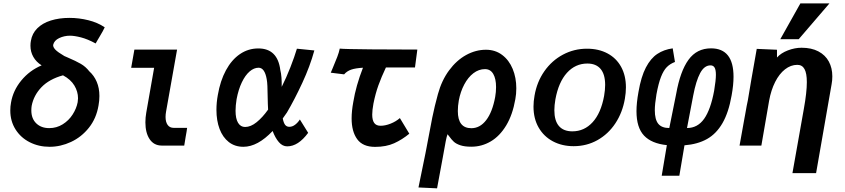

<svg xmlns="http://www.w3.org/2000/svg" viewBox="-20 -834 4840 1100"><path d="M39 -201Q39 -225 43 -245.5Q54.5 -315 102 -372.8Q149.5 -430.5 218.5 -459.5Q187.5 -479 171 -508Q154.5 -537 154.5 -572Q154.5 -588 157 -600Q164 -642.5 193.8 -672Q223.5 -701.5 271.2 -716.5Q319 -731.5 378.5 -731.5Q432.5 -731.5 486 -718.2Q539.5 -705 580 -677.5Q571 -657.5 549.5 -622Q545 -614.5 539.5 -605.2Q534 -596 528 -585Q482 -610 444 -619.8Q406 -629.5 381 -629.5Q348 -629.5 319 -615.8Q290 -602 284.5 -576.5Q283.5 -564 297.2 -549.5Q311 -535 348.5 -513L368 -504.5Q415 -484.5 443 -468.2Q471 -452 491.5 -425.5Q519 -401 534.2 -365.2Q549.5 -329.5 549.5 -284Q549.5 -257 544.5 -230Q532 -155.5 489.2 -102Q446.5 -48.5 386.8 -20.8Q327 7 264 7Q202 7 150.5 -19Q99 -45 69 -92.5Q39 -140 39 -201ZM425 -248.5Q427 -263.5 427 -271Q427 -309 406.2 -343.8Q385.5 -378.5 341 -402.5Q261.5 -380.5 217.2 -334Q173 -287.5 161.5 -228Q159.5 -216 159.5 -201.5Q159.5 -154.5 187.8 -127.2Q216 -100 262 -100Q304.5 -100 339.2 -121.8Q374 -143.5 396 -177.8Q418 -212 425 -248.5Z M813 -133Q813 -161 818 -189L863 -445.5H731.5L750 -550H994.5L931.5 -195Q928.5 -178.5 928.5 -164Q928.5 -135 940.5 -118.2Q952.5 -101.5 975 -101.5H1052Q1050.5 -86.5 1043.5 -49Q1042 -39 1039.8 -26Q1037.5 -13 1035.5 0H905.5Q861.5 -0.5 837.2 -36.8Q813 -73 813 -133Z M1220 -204.5Q1220 -247 1228 -290Q1242 -371.5 1274.5 -431.5Q1307 -491.5 1354.5 -524Q1402 -556.5 1460 -556.5Q1570.5 -556.5 1586 -432.5Q1595 -397.5 1594 -336.5Q1620 -388 1643.8 -448.8Q1667.5 -509.5 1681 -555L1781 -545Q1756 -454 1711.8 -358.8Q1667.5 -263.5 1624 -189.5L1600 -155.5Q1604.5 -131 1613.2 -119.2Q1622 -107.5 1637.5 -107.5Q1655.5 -107.5 1671.2 -119.8Q1687 -132 1698 -149.5L1745.5 -73Q1688.5 4.5 1625.5 4.5Q1598.5 4.5 1577.8 -19.5Q1557 -43.5 1542 -83.5Q1456 7 1374.5 7Q1325.5 7 1290.8 -20.2Q1256 -47.5 1238 -95.2Q1220 -143 1220 -204.5ZM1329.5 -199.5Q1329.5 -154 1344 -130.2Q1358.5 -106.5 1384 -106.5Q1416.5 -106.5 1450.2 -133.8Q1484 -161 1516 -206Q1514.5 -223.5 1514.5 -238.5L1513.5 -279Q1513 -317.5 1512 -341Q1511 -364.5 1508 -380.5Q1496.5 -446 1461.5 -446Q1435 -446 1410 -424.5Q1385 -403 1365.5 -362.2Q1346 -321.5 1335.5 -266Q1329.5 -228.5 1329.5 -199.5Z M1887 -446Q1902.5 -482.5 1912.2 -508Q1922 -533.5 1926.5 -555.5Q1953.5 -552.5 2107.5 -551.2Q2261.5 -550 2371 -550L2357.5 -447.5H2191Q2165 -392.5 2148 -345.2Q2131 -298 2119.5 -240.5Q2112.5 -202.5 2112.5 -177.5Q2112.5 -145.5 2124 -129.5Q2135.5 -113.5 2160.5 -113.5Q2187 -113.5 2217.5 -125.5Q2248 -137.5 2271 -157.5L2325 -68Q2284 -34 2238 -13.2Q2192 7.5 2129 7.5Q2058.5 7.5 2026.5 -36.5Q1994.5 -80.5 1994.5 -155.5Q1994.5 -198 2004 -249.5Q2019 -342 2059.5 -446Q2016 -443.5 1991.8 -435Q1967.5 -426.5 1951.5 -408L1875 -417.5Z M2377.5 240 2417.5 44.5Q2420.5 29.5 2423.5 13.5Q2426.5 -2.5 2429.5 -18.5Q2443 -93.5 2456.5 -160Q2470 -226.5 2489 -295Q2510.5 -373.5 2553 -431Q2595.5 -488.5 2650.5 -518.8Q2705.5 -549 2764 -549Q2817.5 -549 2857 -519.2Q2896.5 -489.5 2917.2 -439.2Q2938 -389 2938 -328.5Q2938 -295 2932.5 -266Q2917 -176.5 2880 -115.2Q2843 -54 2791.5 -23.8Q2740 6.5 2680.5 6.5Q2641.5 6.5 2617.2 -1.8Q2593 -10 2580 -22Q2567 -34 2553 -53.5L2544 -65Q2539 -52 2533.8 -25.5Q2528.5 1 2517 67Q2495 190 2484 245ZM2817 -278.5Q2822 -307 2822 -335Q2822 -382.5 2806 -410.2Q2790 -438 2758.5 -438Q2723 -438 2692.2 -414.5Q2661.5 -391 2639.8 -350Q2618 -309 2608.5 -258Q2603 -227 2603 -197.5Q2603 -99.5 2680.5 -99.5Q2730 -99.5 2765.5 -145.8Q2801 -192 2817 -278.5Z M3036.5 -223.5Q3036.5 -253.5 3042.5 -286.5Q3056 -365 3098.8 -426Q3141.5 -487 3205.2 -521Q3269 -555 3343 -555Q3410 -555 3460.5 -528Q3511 -501 3538.5 -451Q3566 -401 3566 -333.5Q3566 -302.5 3560 -268Q3546.5 -189.5 3505.8 -127.8Q3465 -66 3403 -31.2Q3341 3.5 3266.5 3.5Q3200 3.5 3147.8 -24.2Q3095.5 -52 3066 -103.2Q3036.5 -154.5 3036.5 -223.5ZM3441 -284.5Q3447 -319 3447 -347.5Q3447 -408 3421 -439Q3395 -470 3345 -470Q3276.5 -470 3228.2 -416.8Q3180 -363.5 3162 -265Q3156 -230.5 3156 -202.5Q3156 -142.5 3182.2 -112Q3208.5 -81.5 3259 -81.5Q3327.5 -81.5 3375.2 -133.8Q3423 -186 3441 -284.5Z M3800.5 -2.5Q3713 -11.5 3669.8 -57.2Q3626.5 -103 3626.5 -197Q3626.5 -244 3638 -307.5Q3653 -395 3680.5 -447.5Q3708 -500 3745.8 -525Q3783.5 -550 3834 -557L3847 -479Q3819 -468.5 3800.2 -449.5Q3781.5 -430.5 3767 -393.5Q3752.5 -356.5 3741 -294Q3731.5 -237 3731.5 -202.5Q3731.5 -149.5 3751.2 -125Q3771 -100.5 3814.5 -100.5L3854 -296.5Q3877 -426 3924.5 -491.5Q3972 -557 4053.5 -557Q4182.5 -557 4182.5 -394.5Q4182.5 -347 4171.5 -287Q4154.5 -189.5 4119.2 -128.5Q4084 -67.5 4030.5 -37.5Q3977 -7.5 3901.5 -1.5L3872 173H3771ZM4071.5 -314.5Q4081.5 -374.5 4081.5 -405Q4081.5 -434 4074 -446.8Q4066.5 -459.5 4050.5 -459.5Q4015 -459.5 3991.2 -415Q3967.5 -370.5 3951.5 -286.5L3916 -100.5Q3976.5 -100.5 4014 -153.2Q4051.5 -206 4071.5 -314.5Z M4602.5 -363.5Q4602.5 -414 4589.2 -438.2Q4576 -462.5 4548 -462.5Q4510.5 -462.5 4477.5 -436.8Q4444.5 -411 4421 -364.5Q4397.5 -318 4386.5 -257.5L4342 0H4217L4245 -156L4248.5 -174.5Q4259.5 -238.5 4264.5 -259Q4279 -349.5 4315.5 -554L4431.5 -549V-504.5Q4454 -530 4493.5 -545.2Q4533 -560.5 4572.5 -560.5Q4629 -560.5 4668.8 -539.5Q4708.5 -518.5 4728.5 -481.5Q4748.5 -444.5 4748.5 -396.5Q4748.5 -372.5 4744.5 -352L4655.5 158H4520L4585.5 -211Q4602.5 -305 4602.5 -363.5ZM4450.5 -609.5 4565.5 -814.5H4732L4556 -609.5Z"/></svg>

Font: JuliaMono ExtraBoldItalic
Style: Regular
Weight: 800
Italic angle: -9°
Monospace: yes
Designer: cormullion
Foundry: corm
Version: Version 0.049; ttfautohint (v1.8.4)